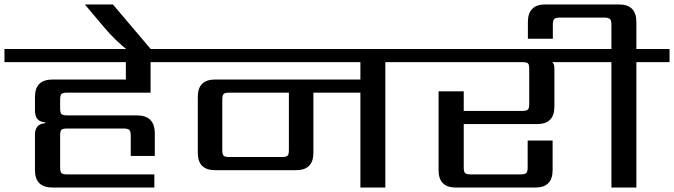

<svg xmlns="http://www.w3.org/2000/svg" viewBox="-40 -842 3026 862"><path d="M636 -426H261Q242 -426 236 -420Q230 -414 230 -395V-355Q230 -336 236 -330Q242 -324 261 -324H574Q655 -324 655 -243V-142H547V-234Q547 -252 540.5 -258.5Q534 -265 515 -265H261Q242 -265 236 -259.5Q230 -254 230 -234V-90Q230 -71 236 -65Q242 -59 261 -59H653V0H196Q117 0 117 -78V-237Q117 -286 163 -289V-293Q117 -295 117 -345V-407Q117 -485 196 -485H525V-563H-20V-622H785V-563H636Z M645 -612H539Q479 -658 426 -721L341 -822H467Z M1257 -168V-426H989Q970 -426 964 -420Q958 -414 958 -395V-168Q958 -149 964 -143Q970 -137 989 -137H1226Q1245 -137 1251 -143Q1257 -149 1257 -168ZM1839 -622V-563H1690V0H1578V-426H1367V-156Q1367 -78 1289 -78H926Q848 -78 848 -156V-407Q848 -485 926 -485H1578V-563H745V-622Z M2596 -622V-563H2439Q2449 -556 2449 -534V-363Q2449 -285 2371 -285H2042V-90Q2042 -71 2048 -65Q2054 -59 2073 -59H2297Q2316 -59 2322.5 -65Q2329 -71 2329 -90V-211H2441V-78Q2441 0 2363 0H2007Q1929 0 1929 -78V-432H2042V-344H2305Q2324 -344 2330 -350Q2336 -356 2336 -375V-532Q2336 -552 2330.5 -557.5Q2325 -563 2305 -563H1799V-622Z M2966 -622V-563H2817V0H2705V-563H2556V-622H2705V-731Q2705 -750 2698.5 -756.5Q2692 -763 2673 -763H2474Q2454 -763 2448 -756.5Q2442 -750 2442 -731V-668H2330V-743Q2330 -822 2408 -822H2739Q2817 -822 2817 -743V-622Z"/></svg>

Font: Sarpanch Medium
Style: Regular
Weight: 500
Designer: Manushi Parikh (Devanagari and Latin), Jyotish Sonowal (Devanagari)
Foundry: Indian Type Foundry
Version: Version 2.004;PS 1.0;hotconv 1.0.78;makeotf.lib2.5.61930; tt